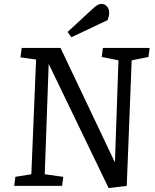

<svg xmlns="http://www.w3.org/2000/svg" viewBox="-20 -943 787 974"><path d="M563 -119 581 -637 496 -654 502 -700H739L733 -654L648 -637L623 0L531 11L227 -619L207 -59L301 -46L295 0H52L58 -46L139 -59L163 -641L84 -652L90 -700H287ZM453 -901Q465 -912 474.5 -917.5Q484 -923 494 -923Q512 -923 523 -910Q534 -897 534 -878Q534 -870 532 -861Q530 -852 526 -841L342 -754L323 -781Z"/></svg>

Font: Literata
Style: Italic
Weight: 400
Italic angle: -2°
Designer: Latin by Veronika Burian and Jose Scaglione. Greek by Irene Vlachou. Cyrillic by Vera Evstafieva
Foundry: TypeTogether
Version: Version 3.103;gftools[0.9.29]